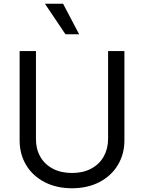

<svg xmlns="http://www.w3.org/2000/svg" viewBox="-20 -1003 777 1036"><path d="M563.2 -727.3H651.3V-245.7Q651.3 -171.5 615.9 -112.7Q580.6 -54 516.5 -20.6Q452.4 12.8 368.6 12.8Q284.4 12.8 220.2 -20.6Q155.9 -54 120.9 -112.7Q85.9 -171.5 85.9 -245.7V-727.3H174V-252.8Q173.7 -199.6 197.1 -158Q220.5 -116.5 264.7 -93Q308.9 -69.6 368.6 -69.6Q427.9 -69.6 471.9 -93Q516 -116.5 539.4 -158Q562.9 -199.6 563.2 -252.8ZM407 -818.2H333.1L222.3 -983H320.3Z"/></svg>

Font: Riot Sans
Style: Regular
Weight: 400
Designer: Rasmus Andersson
Foundry: rsms
Version: Version 4.001